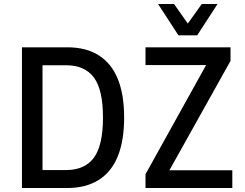

<svg xmlns="http://www.w3.org/2000/svg" viewBox="-20 -942 1226 962"><path d="M90 0V-705H317Q411 -705 474.5 -665Q538 -625 570 -547Q602 -469 602 -353Q602 -237 570 -158.5Q538 -80 474 -40Q410 0 317 0ZM193 -90H311Q405 -90 450.5 -152Q496 -214 496 -353Q496 -492 450.5 -553.5Q405 -615 311 -615H193ZM709 0V-69L1036 -658L1048 -616H709V-705H1135V-637L806 -48L795 -89H1144V0ZM874 -765 772 -922H852L921 -824L991 -922H1070L968 -765Z"/></svg>

Font: Nunito Sans 7pt Condensed SemiBold
Style: Regular
Weight: 600
Width: 3
Designer: Vernon Adams
Foundry: Vernon Adams
Version: Version 3.101;gftools[0.9.27]